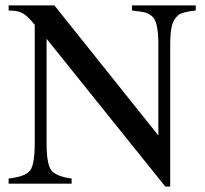

<svg xmlns="http://www.w3.org/2000/svg" viewBox="-20 -682 762 713"><path d="M707 -662V-643Q656 -638 641 -625Q625 -611 618.5 -587Q612 -563 612 -507V11H594L153 -538V-150Q153 -74 170 -50.5Q187 -27 246 -19V0H12V-19Q74 -26 91.5 -48.5Q109 -71 109 -150V-590Q83 -622 65 -632.5Q47 -643 12 -643V-662H182L568 -179V-519Q568 -595 549 -617Q537 -630 522.5 -634.5Q508 -639 470 -643V-662Z"/></svg>

Font: STIX MathJax Main
Style: Regular
Weight: 400
Designer: MicroPress Inc., with final additions and corrections provided by Coen Hoffman, Elsevier (retired)
Version: Version 1.1.1